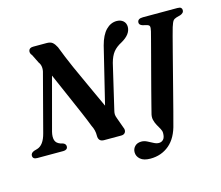

<svg xmlns="http://www.w3.org/2000/svg" viewBox="-125 -882 1427 1237"><g transform="rotate(-15 589.0 -263.5)"><path d="M163.5 -139Q155.5 -106.5 161.8 -84.5Q168 -62.5 195.5 -52.5L212 -48Q231 -40.5 231 -24Q231 -12 223 -6Q215 0 202 0H28Q-2 0 -2 -23.5Q-2 -42 21.5 -50.5L42.5 -56.5Q87 -70 106 -144L204.5 -518.5Q211 -539 209 -558.2Q207 -577.5 196 -591.5L167.5 -649Q152.5 -665.5 158 -682.8Q163.5 -700 188.5 -700H278Q303.5 -700 316.8 -688.8Q330 -677.5 341.5 -655Q368.5 -584 402.5 -507Q436.5 -430 471.8 -354.8Q507 -279.5 537 -213L629 -590Q646.5 -656 678 -688.2Q709.5 -720.5 750 -720.5Q776 -720.5 793 -705.8Q810 -691 810 -665Q809 -615.5 745 -579.5Q708.5 -560.5 688.5 -535.5Q668.5 -510.5 656.5 -466L587.5 -171.5Q583 -155 583.2 -143.2Q583.5 -131.5 590 -115L614.5 -47Q623.5 -28 615.8 -14Q608 0 588 0H473Q435.5 0 436 -40.5Q437 -76 419 -110.5Q404.5 -149 378.2 -210Q352 -271 320.2 -343.5Q288.5 -416 257 -488.5ZM1089 -589Q1085 -576 1074 -534.5Q1063 -493 1047.8 -434Q1032.5 -375 1015.5 -308.5Q998.5 -242 982 -178.5Q965.5 -115 952.5 -64.2Q939.5 -13.5 932 13Q911 103.5 858.2 148Q805.5 192.5 732 192.5Q687.5 192.5 665.2 173.2Q643 154 643 126.5Q643 103.5 659 87.2Q675 71 702.5 71Q721.5 71 740.2 80.5Q759 90 776.8 99.5Q794.5 109 810.5 109Q828.5 109 840.5 96.2Q852.5 83.5 852.5 53.5Q852.5 39.5 844.2 24.8Q836 10 826.2 -7Q816.5 -24 811.5 -44.5Q806.5 -65 814 -90.5Q817 -103 826.8 -141Q836.5 -179 850.2 -231.8Q864 -284.5 879.2 -342.2Q894.5 -400 908.5 -453.2Q922.5 -506.5 932.8 -545.8Q943 -585 946.5 -599Q952 -623 949.2 -631.8Q946.5 -640.5 931.5 -644.5L903.5 -651.5Q883 -658.5 883 -673.5Q883 -700 920 -700H1150.5Q1167.5 -700 1173.8 -693.8Q1180 -687.5 1180 -678Q1180 -667.5 1173 -660.8Q1166 -654 1156 -650.5L1128.5 -643Q1113.5 -638.5 1106.2 -629.2Q1099 -620 1089 -589Z"/></g></svg>

Font: Fraunces 9pt S000 SemiBold
Style: Italic
Weight: 600
Italic angle: -16°
Version: Version 1.000; ttfautohint (v1.8.3)